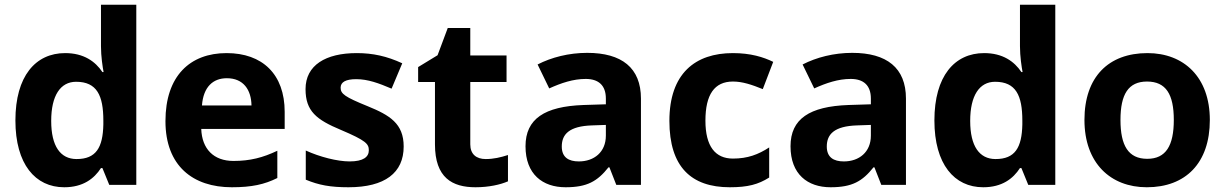

<svg xmlns="http://www.w3.org/2000/svg" viewBox="-20 -780 5169 810"><path d="M251 10C330 10 377 -26 406 -71H412L441 0H555V-760H406V-585C406 -542 413 -497 417 -476H412C382 -521 333 -556 255 -556C130 -556 45 -459 45 -272C45 -87 129 10 251 10ZM303 -109C235 -109 196 -163 196 -270C196 -377 235 -435 301 -435C389 -435 416 -377 416 -271V-255C414 -157 385 -109 303 -109Z M936 -556C782 -556 678 -460 678 -269C678 -80 794 10 958 10C1042 10 1096 -2 1150 -29V-144C1089 -115 1035 -101 965 -101C881 -101 832 -152 829 -236H1181V-308C1181 -467 1087 -556 936 -556ZM937 -450C1007 -450 1040 -401 1041 -335H832C838 -414 879 -450 937 -450Z M1683 -162C1683 -259 1624 -294 1531 -332C1435 -371 1417 -384 1417 -410C1417 -434 1439 -446 1483 -446C1532 -446 1578 -429 1632 -406L1677 -513C1612 -543 1553 -556 1485 -556C1354 -556 1269 -505 1269 -404C1269 -311 1315 -275 1418 -232C1524 -187 1536 -173 1536 -146C1536 -118 1513 -99 1455 -99C1403 -99 1329 -118 1270 -145V-22C1325 1 1374 10 1450 10C1604 10 1683 -51 1683 -162Z M2029 -109C1990 -109 1964 -129 1964 -171V-434H2117V-546H1964V-662H1869L1826 -547L1744 -497V-434H1815V-171C1815 -30 1888 10 1986 10C2042 10 2091 -1 2123 -15V-126C2092 -116 2062 -109 2029 -109Z M2457 -557C2380 -557 2306 -538 2248 -508L2297 -407C2348 -430 2398 -447 2451 -447C2504 -447 2536 -421 2536 -364V-340L2441 -337C2278 -331 2197 -279 2197 -163C2197 -45 2269 10 2366 10C2457 10 2500 -15 2547 -74H2551L2580 0H2684V-364C2684 -494 2603 -557 2457 -557ZM2478 -251 2536 -253V-208C2536 -138 2486 -99 2422 -99C2379 -99 2350 -116 2350 -162C2350 -214 2382 -248 2478 -251Z M3059 10C3135 10 3179 -2 3225 -31V-158C3179 -128 3134 -111 3072 -111C2998 -111 2956 -162 2956 -271C2956 -381 2994 -436 3072 -436C3112 -436 3151 -423 3198 -404L3242 -519C3201 -539 3147 -556 3072 -556C2913 -556 2804 -470 2804 -270C2804 -76 2896 10 3059 10Z M3575 -557C3498 -557 3424 -538 3366 -508L3415 -407C3466 -430 3516 -447 3569 -447C3622 -447 3654 -421 3654 -364V-340L3559 -337C3396 -331 3315 -279 3315 -163C3315 -45 3387 10 3484 10C3575 10 3618 -15 3665 -74H3669L3698 0H3802V-364C3802 -494 3721 -557 3575 -557ZM3596 -251 3654 -253V-208C3654 -138 3604 -99 3540 -99C3497 -99 3468 -116 3468 -162C3468 -214 3500 -248 3596 -251Z M4128 10C4207 10 4254 -26 4283 -71H4289L4318 0H4432V-760H4283V-585C4283 -542 4290 -497 4294 -476H4289C4259 -521 4210 -556 4132 -556C4007 -556 3922 -459 3922 -272C3922 -87 4006 10 4128 10ZM4180 -109C4112 -109 4073 -163 4073 -270C4073 -377 4112 -435 4178 -435C4266 -435 4293 -377 4293 -271V-255C4291 -157 4262 -109 4180 -109Z M5084 -274C5084 -455 4974 -556 4821 -556C4656 -556 4555 -455 4555 -274C4555 -92 4665 10 4818 10C4982 10 5084 -92 5084 -274ZM4707 -274C4707 -382 4740 -436 4819 -436C4899 -436 4932 -382 4932 -274C4932 -166 4899 -110 4820 -110C4740 -110 4707 -166 4707 -274Z"/></svg>

Font: Noto Sans Adlam
Style: Bold
Weight: 700
Designer: Mark Jamra, Neil Patel
Foundry: JamraPatel LLC
Version: Version 3.001